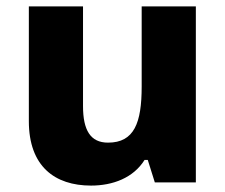

<svg xmlns="http://www.w3.org/2000/svg" viewBox="-20 -635 703 599"><path d="M591 -615H422V-365C422 -252 399 -190 317 -190C262 -190 239 -229 239 -304V-615H70V-257C70 -116 151 -56 264 -56C332 -56 396 -80 431 -136H441L463 -66H591Z"/></svg>

Font: Noto Sans Malayalam UI ExtraBold
Style: Regular
Weight: 800
Designer: Jelle Bosma - Monotype Design Team
Foundry: Monotype Imaging Inc.
Version: Version 2.104